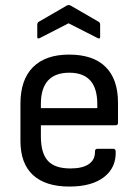

<svg xmlns="http://www.w3.org/2000/svg" viewBox="-20 -710 533 742"><path d="M248 11Q156 11 107.5 -33.5Q59 -78 59 -166V-309Q59 -402 107.5 -450.5Q156 -499 247 -499Q340 -499 388 -451.5Q436 -404 436 -313V-235Q436 -226 427 -226H138V-183Q138 -118 165 -88.5Q192 -59 252 -59Q299 -59 323.5 -76Q348 -93 347 -125Q347 -135 357 -135H418Q425 -135 427 -127Q430 -63 382.5 -26Q335 11 248 11ZM138 -292H356V-308Q356 -429 248 -429Q138 -429 138 -308ZM134 -563Q124 -558 124 -567V-614Q124 -623 130 -626L239 -689Q246 -692 252 -689L361 -626Q367 -623 367 -614V-567Q367 -558 357 -563L245 -620Z"/></svg>

Font: Sofia Sans Semi Condensed
Style: Regular
Weight: 400
Designer: Botio Nikoltchev, Ani Petrova
Foundry: lettersoup
Version: Version 4.100; ttfautohint (v1.8.4.7-5d5b)